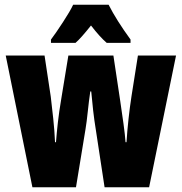

<svg xmlns="http://www.w3.org/2000/svg" viewBox="-20 -786 764 806"><path d="M287 -766Q275 -740 244 -692.5Q213 -645 194 -620V-606H297Q320 -626 362 -679Q399 -631 428 -606H528V-620Q469 -701 436 -766ZM606 0 719 -553H559L532 -382Q525 -337 519.5 -286.5Q514 -236 511 -189H507Q505 -219 498.5 -266Q492 -313 484 -367L456 -553H267L237 -370Q228 -317 223 -272.5Q218 -228 215 -189H211Q209 -237 203.5 -288Q198 -339 193 -381L167 -553H4L116 0H299L339 -244Q344 -274 348.5 -317.5Q353 -361 359 -402H363Q366 -366 371 -322.5Q376 -279 382 -243L419 0Z"/></svg>

Font: Noto Sans Display Condensed Black
Style: Regular
Weight: 900
Width: 3
Designer: Monotype Design team
Foundry: Monotype Imaging Inc.
Version: 1.000